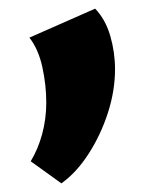

<svg xmlns="http://www.w3.org/2000/svg" viewBox="-20 -191 337 444"><path d="M122 233 51 182Q68 154 77.5 119Q87 84 87 46Q87 6 78 -35.5Q69 -77 48 -104L200 -171Q224 -146 235 -108Q246 -70 246 -31Q246 19 229.5 70Q213 121 185 164.5Q157 208 122 233Z"/></svg>

Font: Ysabeau Office Black
Style: Regular
Weight: 900
Designer: Christian Thalmann (Catharsis Fonts)
Version: Version 2.001;gftools[0.9.30]; featfreeze: tnum,lnum,ss02